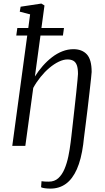

<svg xmlns="http://www.w3.org/2000/svg" viewBox="-20 -838 604 1103"><path d="M269.5 245.5Q254 245.5 238.2 243.5Q222.5 241.5 216 237.5L218.5 203Q228.5 204.5 238 205Q247.5 205.5 260.5 205.5Q293 205.5 314.8 185.8Q336.5 166 350.5 133Q364.5 100 372.8 59.8Q381 19.5 386 -21.5Q387 -27.5 390.2 -56.2Q393.5 -85 398.2 -127.2Q403 -169.5 408.2 -216.2Q413.5 -263 418 -305.8Q422.5 -348.5 425.2 -377.8Q428 -407 428 -413Q428 -445 421.5 -463Q415 -481 401.5 -488.8Q388 -496.5 367.5 -496.5Q344.5 -496.5 317.5 -483.5Q290.5 -470.5 263.5 -447.8Q236.5 -425 212.8 -395.5Q189 -366 171 -333L125.5 0H50.5L136.5 -634H73.5L79.5 -677H142.5L153 -755.5L93.5 -771L98.5 -799.5L217.5 -817.5L235.5 -806.5L218 -677H347.5L341.5 -634H212.5L180.5 -398.5Q200.5 -430.5 225.5 -459Q250.5 -487.5 278.8 -509.2Q307 -531 338.2 -543.2Q369.5 -555.5 402 -555.5Q451 -555.5 478.8 -525.8Q506.5 -496 506.5 -424.5Q506.5 -417.5 503 -386.5Q499.5 -355.5 494.5 -310.2Q489.5 -265 483.5 -215.2Q477.5 -165.5 471.8 -120.8Q466 -76 462.2 -45.2Q458.5 -14.5 458 -8.5Q446.5 78 421.5 134.2Q396.5 190.5 358.5 218Q320.5 245.5 269.5 245.5Z"/></svg>

Font: Merriweather 48pt Light
Style: Italic
Weight: 300
Italic angle: -7.8°
Version: Version 2.101